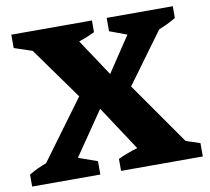

<svg xmlns="http://www.w3.org/2000/svg" viewBox="-74 -738 896 821"><g transform="rotate(-10 373.5 -327.5)"><path d="M1 0V-52Q38 -74 77 -88L266 -345L104 -571L26 -597V-655H376V-604Q343 -588 307 -576L413 -416L515 -569L440 -597V-655H727V-604Q691 -582 653 -568L492 -348L681 -78L742 -58V0H387V-52Q428 -71 472 -84L345 -277L215 -87L297 -58V0Z"/></g></svg>

Font: Piazzolla
Style: Bold
Weight: 700
Designer: Juan Pablo del Peral
Foundry: Huerta Tipografica
Version: Version 1.330